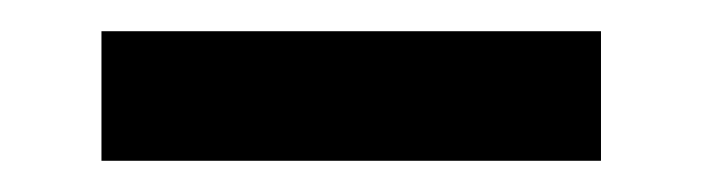

<svg xmlns="http://www.w3.org/2000/svg" viewBox="-20 -289 451 123"><path d="M45 -269H365V-186H45Z"/></svg>

Font: Podkova SemiBold
Style: Regular
Weight: 600
Designer: Ilya Yudin
Foundry: Cyreal (www.cyreal.org)
Version: Version 2.103